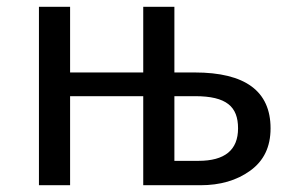

<svg xmlns="http://www.w3.org/2000/svg" viewBox="-20 -547 854 567"><path d="M495 -333V-527H403V-333H187V-527H95V0H187V-263H403V0H572C630 0 679 -14 719 -43C759 -72 779 -113 779 -168C779 -278 704 -333 555 -333ZM495 -72V-263H556C649 -263 683 -232 683 -168C683 -104 644 -72 566 -72Z"/></svg>

Font: Fira Sans
Style: Regular
Weight: 400
Designer: Carrois Corporate & Edenspiekermann AG
Foundry: Carrois Corporate GbR & Edenspiekermann AG
Version: Version 4.203